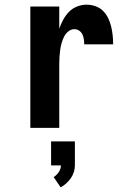

<svg xmlns="http://www.w3.org/2000/svg" viewBox="-20 -548 540 823"><path d="M110 0V-520H234V-425Q241 -445 251 -463.5Q261 -482 275.5 -497Q290 -512 310 -520Q330 -528 351 -528Q370 -528 389 -521.5Q408 -515 421.5 -501.5Q435 -488 443.5 -470.5Q452 -453 456.5 -434Q461 -415 463 -396Q465 -377 465 -358H341Q341 -368 339.5 -379Q338 -390 333.5 -400Q329 -410 319.5 -416.5Q310 -423 299 -423Q285 -423 273 -413.5Q261 -404 254.5 -390.5Q248 -377 244 -363Q240 -349 238 -334.5Q236 -320 235 -305Q234 -290 234 -276V0ZM240 255 210 211Q223 203 232 189.5Q241 176 241 161H199V58H301V161Q301 175 296.5 189.5Q292 204 283.5 216Q275 228 264 238Q253 248 240 255Z"/></svg>

Font: Iosevka SS04 Extrabold
Style: Regular
Weight: 800
Monospace: yes
Designer: Belleve Invis
Foundry: Belleve Invis
Version: Version 19.0.0; ttfautohint (v1.8.4)